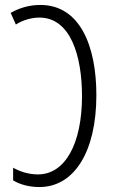

<svg xmlns="http://www.w3.org/2000/svg" viewBox="-20 -745 459 775"><path d="M139 10C279 10 369 -132 369 -361C369 -559 303 -725 143 -725C100 -725 60 -714 23 -693L44 -646C74 -665 109 -674 139 -674C264 -674 311 -521 311 -357C311 -165 243 -41 133 -41C93 -41 58 -54 33 -68V-17C61 0 98 10 139 10Z"/></svg>

Font: Noto Sans Display Condensed Light
Style: Regular
Weight: 300
Width: 3
Designer: Monotype Design Team
Foundry: Monotype Imaging Inc.
Version: Version 1.900